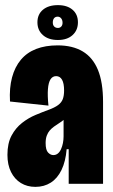

<svg xmlns="http://www.w3.org/2000/svg" viewBox="-20 -717 440 749"><path d="M118 12Q86 12 61.5 -3Q37 -18 23 -46Q9 -74 9 -113Q9 -158 25 -188Q41 -218 66 -237.5Q91 -257 118.5 -268.5Q146 -280 168 -288Q193 -297 206.5 -307Q220 -317 225 -330.5Q230 -344 230 -364Q230 -392 222 -406Q214 -420 199 -420Q185 -420 177 -407.5Q169 -395 167 -369.5Q165 -344 169 -305L19 -321Q16 -374 27 -415Q38 -456 61.5 -484Q85 -512 121 -526Q157 -540 205 -540Q263 -540 302.5 -516.5Q342 -493 362 -444.5Q382 -396 382 -319V-192Q382 -160 382 -128Q382 -96 382 -64Q382 -32 382 0H248Q248 -34 248 -67.5Q248 -101 248 -135H240Q236 -87 220 -54Q204 -21 178 -4.5Q152 12 118 12ZM188 -112Q198 -112 205.5 -118Q213 -124 218 -135Q223 -146 225.5 -159Q228 -172 228 -185V-256L249 -272Q241 -260 231 -251.5Q221 -243 210.5 -236.5Q200 -230 190.5 -223Q181 -216 174 -208Q167 -200 162.5 -188Q158 -176 158 -159Q158 -132 167.5 -122Q177 -112 188 -112ZM206 -561Q169 -561 147.5 -580Q126 -599 126 -630Q126 -661 147.5 -679Q169 -697 206 -697Q242 -697 263 -679Q284 -661 284 -630Q284 -599 263 -580Q242 -561 206 -561ZM206 -608Q214 -608 219 -613.5Q224 -619 224 -628Q224 -639 218.5 -645.5Q213 -652 205 -652Q196 -652 191 -646Q186 -640 186 -629Q186 -619 191.5 -613.5Q197 -608 206 -608Z"/></svg>

Font: Bricolage Grotesque 96pt ExtraBold Condensed
Style: Regular
Weight: 800
Width: 3
Version: Version 1.001;gftools[0.9.33.dev8+g029e19f]